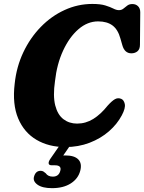

<svg xmlns="http://www.w3.org/2000/svg" viewBox="-20 -733 732 974"><path d="M595 -231.5Q608.5 -226 613 -205.5Q617.5 -185 598 -148Q574.5 -103.5 532.8 -67Q491 -30.5 434.5 -8.8Q378 13 311.5 13Q227.5 13 165 -23.8Q102.5 -60.5 72.2 -132.2Q42 -204 54.5 -308.5Q63.5 -394 98.2 -467.5Q133 -541 186.8 -596.2Q240.5 -651.5 307.8 -682.2Q375 -713 448.5 -713Q490 -713 514.8 -705.2Q539.5 -697.5 555 -689.5Q570.5 -681.5 583.5 -681.5Q596.5 -681.5 606 -689.2Q615.5 -697 625.8 -704.8Q636 -712.5 651.5 -712.5Q669 -712.5 680.2 -701.5Q691.5 -690.5 691.5 -670.5L690 -506Q690 -483.5 677.5 -473Q665 -462.5 646.5 -462.5Q612 -462.5 600.5 -504L591 -537Q578.5 -583 550.8 -603.8Q523 -624.5 477.5 -624.5Q424 -624.5 378 -584.8Q332 -545 300.2 -476.5Q268.5 -408 259 -321.5Q248 -246 260.2 -198.2Q272.5 -150.5 302 -128.2Q331.5 -106 371 -106Q415 -106 453 -129.5Q491 -153 526 -197Q547.5 -221 563 -229.8Q578.5 -238.5 595 -231.5ZM292 -9H345.5L301 55.5Q306 55.5 311.5 55.5Q357.5 55.5 377.2 75.8Q397 96 387 133.5Q376.5 173.5 339 197.5Q301.5 221.5 244 221.5Q195 221.5 170.5 204Q146 186.5 152.5 163.5Q160.5 133.5 186 133.5Q194.5 133.5 200.5 137.2Q206.5 141 212 146Q223.5 163 248 163Q278.5 163 286 133Q293.5 105.5 258.5 105.5H243Q228 105.5 226.8 96.2Q225.5 87 235.5 72.5Z"/></svg>

Font: Fraunces 72pt S100
Style: Bold Italic
Weight: 700
Italic angle: -16°
Version: Version 1.000; ttfautohint (v1.8.3)